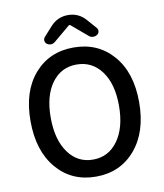

<svg xmlns="http://www.w3.org/2000/svg" viewBox="-100 -1022 955 1117"><g transform="rotate(-10 377.0 -464.0)"><path d="M56.6 -371.1Q56.6 -546.9 145 -648.4Q233.4 -750 377 -750Q520.5 -750 609.4 -647.9Q698.2 -545.9 698.2 -371.1Q698.2 -195.3 609.4 -91.3Q520.5 12.7 377 12.7Q233.4 12.7 145 -91.3Q56.6 -195.3 56.6 -371.1ZM579.1 -371.1Q579.1 -500 523.9 -574.7Q468.8 -649.4 377 -649.4Q285.2 -649.4 230.5 -574.7Q175.8 -500 175.8 -371.1Q175.8 -241.2 230.5 -164.6Q285.2 -87.9 377 -87.9Q468.8 -87.9 523.9 -164.6Q579.1 -241.2 579.1 -371.1ZM227.5 -798.8Q216.8 -806.6 216.8 -821.3Q216.8 -831.1 223.6 -838.9L274.4 -895.5Q316.4 -941.4 377.9 -941.4Q439.5 -941.4 480.5 -895.5L530.3 -838.9Q537.1 -831.1 537.1 -821.3Q537.1 -806.6 525.4 -798.8Q514.6 -791 500.5 -791.5Q486.3 -792 476.6 -800.8L380.9 -881.8Q378.9 -882.8 377 -882.8Q375 -882.8 373 -881.8L276.4 -800.8Q265.6 -792 252.9 -791Q252 -791 251 -791Q238.3 -791 227.5 -798.8Z"/></g></svg>

Font: Gen Jyuu GothicX Medium
Style: Regular
Weight: 500
Designer: Ryoko NISHIZUKA (kana &amp; ideographs); Paul D. Hunt (Latin, Greek &amp; Cyrillic); Wenlong ZHANG (bopomofo); Sandoll C
Version: Version 1.058.20140828